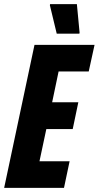

<svg xmlns="http://www.w3.org/2000/svg" viewBox="-30 -904 475 924"><path d="M-10 0 136 -688H425L397 -560H252L221 -412H347L320 -283H193L160 -128H305L278 0ZM243 -742 210 -879 211 -884H340L353 -747L352 -742Z"/></svg>

Font: Saira Condensed ExtraBold
Style: Italic
Weight: 800
Width: 3
Italic angle: -12°
Designer: Hector Gatti with collaboration of the Omnibus-Type team
Foundry: Omnibus-Type
Version: Version 1.101